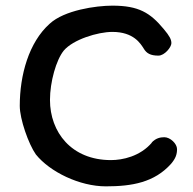

<svg xmlns="http://www.w3.org/2000/svg" viewBox="-20 -658 683 680"><path d="M560 -555C512 -613 471 -638 378 -638C320 -638 208 -622 156 -574C82 -508 50 -392 50 -283C50 -236 81 -148 107 -111C157 -49 262 2 355 2C448 2 527 -12 586 -78C602 -97 607 -111 607 -130C607 -149 583 -172 562 -172C548 -172 532 -169 517 -153H518C476 -104 414 -91 373 -91C233 -91 157 -190 157 -304C157 -368 179 -446 206 -479C239 -518 326 -545 378 -545C454 -545 478 -503 489 -486C499 -469 513 -461 541 -461C563 -461 587 -491 587 -505C587 -518 581 -530 560 -555Z"/></svg>

Font: Itim
Style: Regular
Weight: 400
Designer: CadsonDemak Team
Foundry: Pablo Impallari
Version: Version 1.002;PS 001.002;hotconv 1.0.88;makeotf.lib2.5.64775